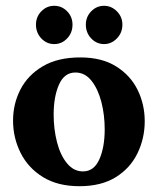

<svg xmlns="http://www.w3.org/2000/svg" viewBox="-20 -632 544 662"><path d="M254 10Q179 10 128 -21.5Q77 -53 51 -105Q25 -157 25 -216Q25 -274 50.5 -323.5Q76 -373 127.5 -403.5Q179 -434 257 -434Q331 -434 380.5 -403Q430 -372 454.5 -322Q479 -272 479 -214Q479 -155 454 -103.5Q429 -52 379 -21Q329 10 254 10ZM266 -41Q304 -41 322.5 -82.5Q341 -124 341 -186Q341 -236 329.5 -280.5Q318 -325 295.5 -353.5Q273 -382 240 -382Q202 -382 183.5 -340.5Q165 -299 165 -237Q165 -187 176.5 -142Q188 -97 211 -69Q234 -41 266 -41ZM167 -480Q141 -480 122.5 -499.5Q104 -519 104 -547Q104 -574 122.5 -593Q141 -612 167 -612Q193 -612 211.5 -593Q230 -574 230 -547Q230 -519 211.5 -499.5Q193 -480 167 -480ZM339 -480Q313 -480 294.5 -499.5Q276 -519 276 -547Q276 -574 294.5 -593Q313 -612 339 -612Q364 -612 383 -593Q402 -574 402 -547Q402 -519 383 -499.5Q364 -480 339 -480Z"/></svg>

Font: Ruwudu
Style: Bold
Weight: 700
Designer: Becca Hirsbrunner Spalinger
Foundry: SIL International
Version: Version 3.000